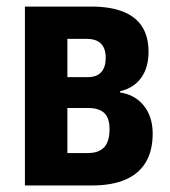

<svg xmlns="http://www.w3.org/2000/svg" viewBox="-20 -567 521 587"><path d="M434.1 -408.2Q434.1 -360.4 411.6 -329.1Q389.2 -297.9 347.2 -288.1V-284.2Q393.1 -277.3 419.9 -243.7Q446.8 -210 446.8 -158.2Q446.8 -106.9 426 -71.5Q405.3 -36.1 364 -18.1Q322.8 0 261.2 0H56.2V-546.9H258.8Q316.9 -546.9 356 -531.5Q395 -516.1 414.6 -485.4Q434.1 -454.6 434.1 -408.2ZM314.9 -171.9Q314.9 -206.5 298.6 -221.7Q282.2 -236.8 250 -236.8H186V-99.1H249Q282.2 -99.1 298.6 -116.9Q314.9 -134.8 314.9 -171.9ZM303.2 -390.1Q303.2 -418.9 288.8 -433.6Q274.4 -448.2 244.1 -448.2H186V-331.1H247.1Q276.4 -331.1 289.8 -346.7Q303.2 -362.3 303.2 -390.1Z"/></svg>

Font: Open Sans Condensed
Style: Regular
Weight: 400
Width: 3
Designer: Monotype Design Team
Foundry: Monotype Imaging Inc.
Version: Version 3.000